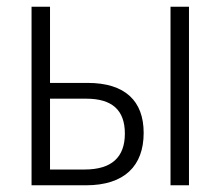

<svg xmlns="http://www.w3.org/2000/svg" viewBox="-20 -552 657 572"><path d="M74 0H236C351 0 408 -58 408 -156C408 -251 353 -305 241 -305H129V-532H74ZM488 0H543V-532H488ZM129 -47V-258H237C314 -258 352 -224 352 -154C352 -83 312 -47 232 -47Z"/></svg>

Font: Noto Sans Display SemiCondensed Light
Style: Regular
Weight: 300
Width: 4
Designer: Monotype Design Team
Foundry: Monotype Imaging Inc.
Version: Version 1.900